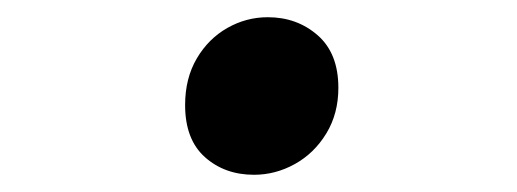

<svg xmlns="http://www.w3.org/2000/svg" viewBox="-20 -405 600 223"><path d="M275 -202Q241 -202 218 -222.5Q195 -243 195 -283Q195 -314 208.5 -337Q222 -360 244 -372.5Q266 -385 291 -385Q325 -385 349 -364Q373 -343 373 -303Q373 -273 359 -250Q345 -227 322.5 -214.5Q300 -202 275 -202Z"/></svg>

Font: Ubuntu Sans Mono Medium
Style: Italic
Weight: 500
Italic angle: -13.5°
Monospace: yes
Designer: Dalton Maag Ltd
Foundry: Dalton Maag Ltd
Version: Version 1.006